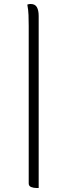

<svg xmlns="http://www.w3.org/2000/svg" viewBox="-20 -783 340 963"><path d="M117 -760Q122 -762 126 -762.5Q130 -763 134 -763Q156 -763 165 -747Q174 -731 174 -703Q174 -617 174 -530.5Q174 -444 174 -358Q174 -272 174 -185.5Q174 -99 174 -12.5Q174 74 174 160Q172 160 169 160Q166 160 164 160Q148 160 136 155Q124 150 124 137Q124 38 124 -60.5Q124 -159 124 -258Q124 -357 124 -455.5Q124 -554 124 -653Q124 -681 123 -707.5Q122 -734 117 -760Z"/></svg>

Font: Recursive Casual Light
Style: Regular
Weight: 300
Version: Version 1.047